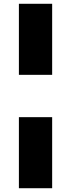

<svg xmlns="http://www.w3.org/2000/svg" viewBox="-20 -867 376 1016"><path d="M80 -847H256V-471H80ZM80 -247H256V129H80Z"/></svg>

Font: Biryani Black
Style: Regular
Weight: 900
Designer: Dan Reynolds and Mathieu Reguer
Foundry: Dan Reynolds and Mathieu Reguer
Version: Version 1.004; ttfautohint (v1.1) -l 5 -r 5 -G 72 -x 0 -D la